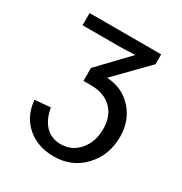

<svg xmlns="http://www.w3.org/2000/svg" viewBox="-160 -603 865 913"><g transform="rotate(30 272.5 -147.0)"><path d="M490 -47Q490 54 425.5 122.5Q361 191 262 191Q174 191 115.5 140.5Q57 90 49 3L135 -4Q145 56 177.5 90Q210 124 262 124Q323 124 362.5 77.5Q402 31 402 -40Q402 -110 360.5 -150.5Q319 -191 248 -191H206V-262L358 -421Q290 -418 266 -418H70V-485H463V-431L296 -260Q381 -256 435.5 -196Q490 -136 490 -47Z"/></g></svg>

Font: Play
Style: Regular
Weight: 400
Designer: Jonas Hecksher
Foundry: Jonas Hecksher, Playtypeª, e-types AS
Version: Version 1.002